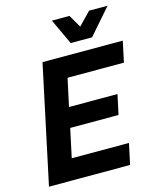

<svg xmlns="http://www.w3.org/2000/svg" viewBox="-131 -994 897 1086"><g transform="rotate(-15 318.0 -451.5)"><path d="M19 0 166 -690H636L610 -568H280L245 -406H529L504 -290H221L185 -122H520L494 0ZM278 -903H381L424 -829L496 -903H604L473 -753H348Z"/></g></svg>

Font: Radio Canada SemiBold
Style: Italic
Weight: 600
Italic angle: -12°
Designer: Charles Daoud, Etienne Aubert Bonn, Alexandre Saumier Demers, Jacques Le Bailly
Foundry: Radio-Canada
Version: Version 2.104; ttfautohint (v1.8.4.7-5d5b);gftools[0.9.28.de